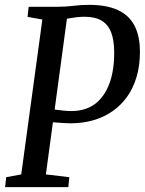

<svg xmlns="http://www.w3.org/2000/svg" viewBox="-20 -771 596 791"><path d="M1 0 5.5 -41 67.5 -52.5 154.5 -690.5 93.5 -701.5 98 -743H213.5Q250 -743 281.8 -747Q313.5 -751 347.5 -751Q418.5 -751 465 -729.8Q511.5 -708.5 534 -665.5Q556.5 -622.5 556.5 -557.5Q556.5 -501 542.8 -454.5Q529 -408 503.8 -372.5Q478.5 -337 443 -312.5Q407.5 -288 364 -275.5Q320.5 -263 271 -263Q258 -263 239 -264.2Q220 -265.5 203 -267Q186 -268.5 178.5 -269.5L180.5 -324.5Q193 -321.5 210 -319Q227 -316.5 244.2 -315Q261.5 -313.5 274.5 -313.5Q308.5 -313.5 336.2 -323.8Q364 -334 385 -354.2Q406 -374.5 420.8 -403.8Q435.5 -433 443 -470.8Q450.5 -508.5 450.5 -554Q450.5 -604.5 438 -637.2Q425.5 -670 398.5 -686Q371.5 -702 327.5 -702Q313.5 -702 295.8 -700Q278 -698 260.2 -694.8Q242.5 -691.5 226.5 -687L260.5 -729.5L169 -52.5L265.5 -41L261.5 0Z"/></svg>

Font: Merriweather 24pt SemiCondensed
Style: Italic
Weight: 400
Width: 4
Italic angle: -7.8°
Designer: Eben Sorkin
Foundry: Eben Sorkin
Version: Version 2.101